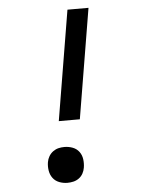

<svg xmlns="http://www.w3.org/2000/svg" viewBox="-53 -777 606 827"><g transform="rotate(-5 250.0 -363.5)"><path d="M191 -260 270 -735H361L282 -260ZM205 8Q187 8 170 1.5Q153 -5 142.5 -19Q132 -33 129 -51.5Q126 -70 129 -88Q131 -101 138 -113Q145 -125 156 -133Q167 -141 179.5 -144Q192 -147 205 -147Q224 -147 241 -140.5Q258 -134 268.5 -120Q279 -106 281.5 -87.5Q284 -69 281 -51Q279 -38 272.5 -26Q266 -14 255 -6Q244 2 231 5Q218 8 205 8Z"/></g></svg>

Font: Iosevka Slab Medium Oblique
Style: Regular
Weight: 500
Italic angle: -9°
Monospace: yes
Designer: Belleve Invis
Foundry: Belleve Invis
Version: Version 11.1.1; ttfautohint (v1.8.3)